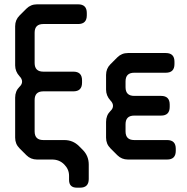

<svg xmlns="http://www.w3.org/2000/svg" viewBox="-20 -730 866 887"><path d="M102 -13Q122 7 151 7H221Q254 7 276.5 29.5Q299 52 299 82V101Q299 137 335 137H350Q390 137 390 97V30Q390 -10 362 -38L345 -55Q317 -83 277 -83H180Q140 -83 140 -123V-268Q140 -308 180 -308H319Q359 -308 359 -348V-359Q359 -399 319 -399H180Q140 -399 140 -439V-579Q140 -619 180 -619H341Q381 -619 381 -659V-670Q381 -710 341 -710H151Q122 -710 102 -690L70 -658Q50 -638 50 -609V-428Q50 -400 70 -378Q82 -366 82 -353Q82 -341 72 -331L70 -329Q50 -309 50 -279V-94Q50 -65 70 -45Z M522 -13Q542 7 571 7H752Q792 7 792 -33V-43Q792 -83 752 -83H600Q560 -83 560 -123V-156Q560 -196 600 -196H724Q764 -196 764 -236V-247Q764 -287 724 -287H600Q560 -287 560 -327V-354Q560 -394 600 -394H746Q786 -394 786 -434V-445Q786 -485 746 -485H571Q542 -485 522 -465L490 -433Q470 -413 470 -384V-316Q470 -288 490 -266Q502 -254 502 -241Q502 -229 492 -219L490 -217Q470 -197 470 -167V-94Q470 -65 490 -45Z"/></svg>

Font: WDXL Lubrifont TC
Style: Regular
Weight: 400
Designer: [WDXL Lubrifont] Copyright 2020-2022 (c) NightFurySL2001, Skr-ZERO; [ZCOOL QingKe HuangYou] Copyright 2018-2022 (c) The 
Version: Version 2.001;hotconv 1.1.1;makeotfexe 2.6.0